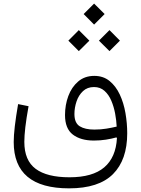

<svg xmlns="http://www.w3.org/2000/svg" viewBox="-20 -806 782 1067"><path d="M444.8 -728 502.9 -786.1 561.5 -728 502.9 -669.4ZM529.8 -580.1 588.4 -638.7 646.5 -580.1 588.4 -522ZM359.9 -580.1 418 -638.7 476.6 -580.1 418 -522ZM503.9 -384.3Q554.2 -384.3 589.1 -355.7Q624 -327.1 645.8 -280.5Q667.5 -233.9 677.2 -177.5Q687 -121.1 687 -65.4Q687 82.5 607.9 161.6Q528.8 240.7 363.8 240.7Q56.2 240.7 56.2 -16.6Q56.2 -52.2 62.3 -104.5Q68.4 -156.7 80.6 -227.5L138.7 -215.8Q126.5 -147.9 120.8 -99.4Q115.2 -50.8 115.2 -17.6Q115.2 85.4 178.2 132.3Q241.2 179.2 366.2 179.2Q494.6 179.2 559.3 124Q624 68.8 629.9 -38.6L627 -42.5Q601.6 -35.2 569.1 -30Q536.6 -24.9 502 -24.9Q428.2 -24.9 384.8 -58.1Q341.3 -91.3 341.3 -166.5Q341.3 -222.7 359.6 -272.2Q377.9 -321.8 414.3 -353Q450.7 -384.3 503.9 -384.3ZM628.4 -102.5Q627 -136.2 619.9 -174.6Q612.8 -212.9 598.6 -246.3Q584.5 -279.8 560.8 -301Q537.1 -322.3 502.4 -322.3Q465.3 -322.3 441.2 -299.6Q417 -276.9 405.3 -242.2Q393.6 -207.5 393.6 -172.4Q393.6 -122.6 423.1 -104.2Q452.6 -85.9 503.9 -85.9Q540 -85.9 571.3 -91.1Q602.5 -96.2 628.4 -102.5Z"/></svg>

Font: Estedad-FD Light
Style: Regular
Weight: 300
Designer: Amin Abedi
Version: Version 7.3